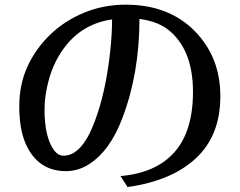

<svg xmlns="http://www.w3.org/2000/svg" viewBox="-20 -750 1004 802"><path d="M504.9 -730.5Q683.6 -730.5 792 -621.6Q900.4 -512.7 900.4 -348.1Q900.4 -183.6 798.3 -88.9Q696.3 5.9 512.7 31.2L483.4 -14.6Q631.8 -27.3 709 -114.7Q786.1 -202.1 786.1 -366.7Q786.1 -531.2 696.3 -614.3Q647.5 -660.2 562.5 -670.9Q562.5 -444.3 491.2 -256.8Q439.5 -120.1 352.5 -64.5Q307.6 -35.2 254.9 -35.2Q137.7 -35.2 86.9 -150.4Q60.5 -211.9 60.5 -305.2Q60.5 -398.4 95.2 -473.1Q129.9 -547.9 190.4 -606Q251 -664.1 332 -697.3Q413.1 -730.5 504.9 -730.5ZM245.1 -99.6Q321.3 -99.6 374 -238.3Q420.9 -360.4 439.5 -528.3Q448.2 -604.5 448.2 -668.9Q312.5 -649.4 236.3 -533.2Q201.2 -480.5 183.6 -415.5Q166 -350.6 166 -292.5Q166 -234.4 175.8 -192.9Q185.5 -151.4 203.6 -125.5Q221.7 -99.6 245.1 -99.6Z"/></svg>

Font: GenEi LateMin P v2
Style: Medium
Weight: 500
Designer: o_tamon (Modified)
Foundry: o_tamon / Adobe Systems Incorporated / FONT 910 / Philipp H. Poll
Version: Version 2.1;Original Version 1.004